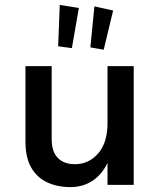

<svg xmlns="http://www.w3.org/2000/svg" viewBox="-20 -755 661 784"><path d="M84 -485H191V-187Q191 -136 216 -110.2Q241 -84.5 286 -84.5Q342.5 -84.5 380.8 -128.5Q419 -172.5 419 -252.5V-485H526V0H419V-89.5Q395 -40.5 356.2 -15.8Q317.5 9 267.5 9Q215 9 173.5 -10Q132 -29 108 -69.8Q84 -110.5 84 -176.5ZM273.5 -558.5 217.5 -566 224 -735 302 -722.5ZM403.5 -552 349 -561.5 365.5 -729 442 -712Z"/></svg>

Font: Karla SemiBold
Style: Regular
Weight: 600
Designer: Jonathan Pinhorn
Version: Version 2.004; ttfautohint (v1.8.4.7-5d5b);gftools[0.9.33]